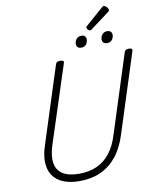

<svg xmlns="http://www.w3.org/2000/svg" viewBox="-152 -1679 1468 1810"><g transform="rotate(-10 582.0 -774.0)"><path d="M461 19Q369 19 305.5 -7.5Q242 -34 207.5 -83.5Q173 -133 169 -204.5Q165 -276 194 -365L432 -1107Q437 -1119 446 -1124.5Q455 -1130 475 -1130Q494 -1130 502.5 -1124Q511 -1118 507 -1105L264 -357Q233 -259 244.5 -190Q256 -121 312 -85.5Q368 -50 468 -50Q565 -50 639 -83.5Q713 -117 765.5 -184.5Q818 -252 849 -354L1090 -1107Q1095 -1119 1104 -1124.5Q1113 -1130 1132 -1130Q1171 -1130 1163 -1105L920 -346Q882 -224 817.5 -143Q753 -62 664 -21.5Q575 19 461 19ZM693 -1217Q673 -1217 660.5 -1227.5Q648 -1238 648 -1261Q648 -1286 665 -1307Q682 -1328 713 -1328Q732 -1328 744.5 -1317.5Q757 -1307 757 -1285Q757 -1260 741.5 -1238.5Q726 -1217 693 -1217ZM940 -1217Q921 -1217 908 -1227.5Q895 -1238 895 -1261Q895 -1286 912 -1307Q929 -1328 960 -1328Q979 -1328 992 -1317.5Q1005 -1307 1005 -1285Q1005 -1260 989 -1238.5Q973 -1217 940 -1217ZM804 -1363Q795 -1363 784 -1374Q773 -1385 773 -1394Q773 -1397 774.5 -1400.5Q776 -1404 781 -1409L950 -1557Q955 -1562 959 -1564.5Q963 -1567 969 -1567Q977 -1567 986.5 -1560Q996 -1553 1003.5 -1543Q1011 -1533 1011 -1524Q1011 -1518 1009.5 -1514Q1008 -1510 999 -1504L821 -1371Q816 -1368 812 -1365.5Q808 -1363 804 -1363Z"/></g></svg>

Font: Playwrite CU Light
Style: Regular
Weight: 300
Designer: Veronika Burian, José Scaglione
Foundry: TypeTogether
Version: Version 1.002